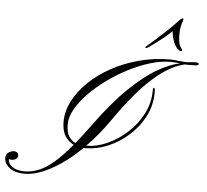

<svg xmlns="http://www.w3.org/2000/svg" viewBox="-59 -969 1112 1033"><g transform="rotate(5 496.5 -452.5)"><path d="M110.8 1Q60.1 1 31.7 -20Q3.4 -41 0.5 -69.3Q-1.5 -91.8 12.5 -102.5Q26.4 -113.3 41.5 -114.7Q49.8 -115.7 58.3 -111.3Q66.9 -106.9 68.4 -94.7Q69.3 -85.4 62 -77.9Q54.7 -70.3 43.5 -68.4Q29.8 -65.9 20.5 -70.8V-67.9Q20.5 -44.4 44.9 -28.1Q69.3 -11.7 109.9 -11.7Q147.5 -11.7 185.3 -26.9Q223.1 -42 265.9 -78.1Q308.6 -114.3 360.8 -177.2Q333.5 -189.9 314.7 -218.3Q295.9 -246.6 295.9 -296.9Q295.9 -352.1 323.7 -407Q351.6 -461.9 401.9 -511Q452.1 -560.1 520.3 -597.9Q588.4 -635.7 669.7 -657.7Q751 -679.7 839.8 -679.7Q851.1 -679.7 861.6 -678.7Q872.1 -677.7 882.3 -676.3Q893.6 -675.8 904.1 -674.3Q914.6 -672.9 925.3 -672.9Q937.5 -672.9 949.7 -674.6Q961.9 -676.3 975.1 -676.3Q993.2 -676.3 993.2 -669.4Q993.2 -660.6 977.1 -660.2Q958.5 -659.2 944.1 -659.4Q929.7 -659.7 917 -659.7Q902.8 -656.2 892.6 -652.6Q882.3 -648.9 871.1 -644.5Q795.9 -611.3 717.5 -533Q639.2 -454.6 552.2 -328.6Q493.2 -243.7 428.7 -178.2H432.6Q484.4 -178.2 541.3 -203.6Q598.1 -229 647.7 -273.9Q697.3 -318.8 728.3 -378.2Q759.3 -437.5 759.3 -505.9Q759.3 -517.1 761.2 -518.8Q763.2 -520.5 764.6 -520.5Q770.5 -520.5 770.5 -496.6Q770.5 -426.3 739.5 -366Q708.5 -305.7 657.7 -260.5Q606.9 -215.3 546.4 -189.9Q485.8 -164.6 426.8 -164.6H415.5Q336.9 -87.9 256.6 -43.5Q176.3 1 110.8 1ZM369.6 -187.5Q387.7 -209.5 407 -234.9Q426.3 -260.3 447.3 -289.1Q540.5 -417.5 621.6 -495.8Q702.6 -574.2 770.5 -613.5Q838.4 -652.8 892.1 -663.1Q879.9 -665 865.2 -666Q850.6 -667 840.8 -667Q790.5 -667 732.7 -649.7Q674.8 -632.3 616.2 -602.3Q557.6 -572.3 504.4 -533.7Q451.2 -495.1 409.4 -452.1Q367.7 -409.2 343.5 -366.2Q319.3 -323.2 319.3 -284.7Q319.3 -241.7 333.3 -219.5Q347.2 -197.3 369.6 -187.5ZM702.1 -729.5Q699.2 -729.5 699.2 -731.4Q699.2 -734.4 702.6 -737.8Q706.1 -741.2 720.7 -753.9Q729 -760.7 752.9 -782Q776.9 -803.2 805.9 -830.6Q835 -857.9 857.4 -881.8Q871.6 -897.5 877 -901.6Q882.3 -905.8 886.2 -905.8Q890.1 -905.8 890.1 -901.9Q890.1 -898.4 887.7 -889.6Q883.3 -879.9 879.4 -861.8Q875.5 -843.8 875.5 -814.5Q875.5 -766.6 891.6 -746.1Q894.5 -742.2 896.2 -740Q897.9 -737.8 897.9 -735.4Q897.9 -729.5 890.1 -729.5Q882.3 -729.5 868.7 -744.6Q855 -759.8 846.2 -789.6Q842.8 -799.3 840.8 -810.3Q838.9 -821.3 837.9 -832Q801.8 -798.3 773.4 -777.1Q745.1 -755.9 720.7 -738.3Q712.9 -732.9 709 -731.2Q705.1 -729.5 702.1 -729.5Z"/></g></svg>

Font: Pinyon Script
Style: Regular
Weight: 400
Designer: Nicole Fally, Eben Sorkin
Foundry: Sorkin Type Co.
Version: Version 1.008; ttfautohint (v1.8.4.7-5d5b)